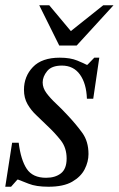

<svg xmlns="http://www.w3.org/2000/svg" viewBox="-20 -698 451 729"><path d="M164 11Q117 11 88.5 -0.5Q60 -12 49 -16H46L22 11H0L26 -156H51Q59 -91 81.5 -57Q104 -23 155 -23Q190 -23 211.5 -40Q233 -57 233 -96Q233 -137 210.5 -165.5Q188 -194 159 -221Q139 -241 118.5 -260Q98 -279 84.5 -302.5Q71 -326 71 -357Q71 -408 105 -443.5Q139 -479 207 -479Q247 -479 273.5 -468Q300 -457 309 -452H312L338 -479H357L334 -323H310Q308 -381 283.5 -415Q259 -449 215 -449Q176 -449 159 -428Q142 -407 142 -385Q142 -364 156.5 -344.5Q171 -325 193 -304.5Q215 -284 237 -260Q269 -226 292.5 -193.5Q316 -161 316 -113Q316 -84 301.5 -55.5Q287 -27 254 -8Q221 11 164 11ZM271 -525H205L129 -678H167L249 -580L372 -678H411Z"/></svg>

Font: STIX Two Text
Style: Italic
Weight: 400
Italic angle: -12°
Designer: Ross Mills, John Hudson & Paul Hanslow, Tiro Typeworks Ltd; with prior portions MicroPress Inc. and Coen Hoffman, Elsevi
Foundry: Tiro Typeworks Ltd
Version: Version 2.13 b171